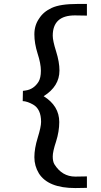

<svg xmlns="http://www.w3.org/2000/svg" viewBox="-20 -752 510 972"><path d="M420 199V141L361 142Q294 142 255 79Q247 65 247 40Q247 15 264 -36Q280 -87 280 -134Q280 -216 201 -265Q281 -315 281 -395Q281 -438 264 -492Q247 -546 247 -571Q247 -674 359 -674Q394 -674 420 -673V-732H372Q285 -732 242 -712Q200 -693 178 -658Q154 -624 154 -578Q154 -533 170 -482Q187 -430 187 -394Q187 -358 175 -338Q151 -300 110 -294L96 -292L95 -240H96Q115 -240 147 -223Q188 -200 188 -135Q188 -110 171 -55Q154 0 154 44Q154 88 177 126Q224 200 361 200Z"/></svg>

Font: Sawarabi Gothic
Style: Regular
Weight: 400
Designer: mshio (mshio@users.sourceforge.jp)
Version: Version 20141215